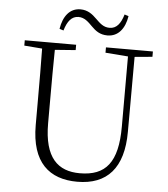

<svg xmlns="http://www.w3.org/2000/svg" viewBox="-61 -970 909 1039"><g transform="rotate(5 394.0 -450.5)"><path d="M230 -801 252 -794C267 -845 290 -874 327 -874C360 -874 381 -852 404 -829C426 -807 450 -788 491 -788C549 -788 585 -833 596 -902L574 -909C559 -858 536 -830 499 -830C465 -830 446 -850 422 -873C400 -895 374 -916 334 -916C276 -916 241 -870 230 -801ZM397 15C559 15 647 -81 647 -278L648 -723H612V-303C612 -109 548 -32 407 -32C288 -32 213 -99 213 -286V-387C213 -502 213 -613 215 -723H145C147 -612 147 -500 147 -387V-271C147 -67 246 15 397 15ZM48 -694 175 -684H194L327 -694V-723H48ZM489 -694 618 -684H636L744 -694V-723H489Z"/></g></svg>

Font: Source Han Serif CN VF
Style: Regular
Weight: 250
Designer: Ryoko NISHIZUKA 西塚涼子 (kana & ideographs); Frank Grießhammer (Latin, Greek & Cyrillic); Wenlong ZHANG 张文龙 (bopomofo); San
Foundry: Adobe
Version: Version 2.002;hotconv 1.1.0;makeotfexe 2.6.0